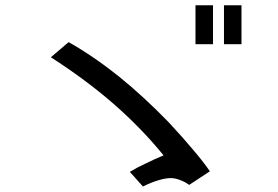

<svg xmlns="http://www.w3.org/2000/svg" viewBox="-20 -795 1040 717"><path d="M169.9 -581.1Q299.8 -498 405.3 -406.2Q509.8 -314.5 590.8 -214.8Q555.7 -200.2 524.4 -184.6Q492.2 -169.9 464.8 -153.3Q481.4 -134.8 513.7 -98.6Q545.9 -114.3 572.3 -122.1Q598.6 -129.9 617.2 -129.9Q633.8 -129.9 651.4 -123Q668.9 -117.2 686.5 -104.5Q711.9 -121.1 763.7 -155.3Q742.2 -187.5 703.1 -233.4Q665 -279.3 609.4 -338.9Q517.6 -433.6 424.8 -508.8Q331.1 -584 236.3 -637.7Q213.9 -619.1 169.9 -581.1ZM881.8 -775.4Q865.2 -775.4 816.4 -775.4Q816.4 -739.3 816.4 -629.9Q833 -629.9 881.8 -629.9Q881.8 -666 881.8 -775.4ZM775.4 -775.4Q758.8 -775.4 710 -775.4Q710 -739.3 710 -629.9Q726.6 -629.9 775.4 -629.9Q775.4 -666 775.4 -775.4Z"/></svg>

Font: Aptus Gothic JP
Style: Medium
Weight: 400
Designer: Fuminori Ogawa / Motoya
Version: Version 1